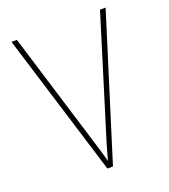

<svg xmlns="http://www.w3.org/2000/svg" viewBox="-132 -809 794 903"><g transform="rotate(-20 265.0 -357.0)"><path d="M250 0 30 -714H57L233 -141Q242 -111 250 -85Q258 -59 264 -34H265Q272 -58 279 -84Q286 -110 296 -141L473 -714H501L278 0Z"/></g></svg>

Font: Noto Sans Mono Condensed Thin
Style: Regular
Weight: 100
Width: 3
Designer: Monotype Design Team
Foundry: Monotype Imaging Inc.
Version: Version 2.014; ttfautohint (v1.8.4.7-5d5b)